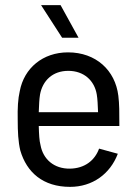

<svg xmlns="http://www.w3.org/2000/svg" viewBox="-20 -720 538 748"><path d="M253 8C340 8 409 -42 439 -121L366 -141C349 -94 309 -64 253 -63C190 -62 148 -100 138 -154C133 -172 132 -197 131 -229H445C445 -283 445 -315 441 -347C429 -446 354 -516 245 -516C147 -516 74 -455 57 -365C50 -335 48 -298 49 -254C49 -206 51 -168 59 -134C84 -48 148 8 253 8ZM131 -283C132 -311 133 -334 136 -352C146 -406 185 -444 246 -444C307 -444 348 -406 357 -352C360 -335 361 -309 362 -283ZM140 -700 222 -573H286L216 -700Z"/></svg>

Font: Vanilla Cream Book
Style: Regular
Weight: 400
Designer: Jeremy Tribby, Jinavaṁso
Foundry: Tribby Type
Version: Version 1.422;Glyphs 3.1.2 (3151)